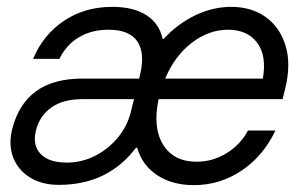

<svg xmlns="http://www.w3.org/2000/svg" viewBox="-20 -530 898 560"><path d="M545.8 10Q482.5 10 438.8 -18.8Q395 -47.5 380 -99.2H376.7Q295 9.2 151.7 9.2Q101.7 9.2 67.1 -12.5Q32.5 -34.2 18.3 -71.2Q4.2 -108.3 15.8 -154.2Q34.2 -226.7 85 -263.8Q135.8 -300.8 220.8 -300.8H385.8L389.2 -315Q403.3 -376.7 380 -410Q356.7 -443.3 296.7 -443.3Q246.7 -443.3 210 -421.2Q173.3 -399.2 153.3 -358.3H76.7Q105 -427.5 165.8 -468.8Q226.7 -510 307.5 -510Q370 -510 407.5 -485.4Q445 -460.8 454.2 -416.7H457.5Q498.3 -460.8 549.6 -485.4Q600.8 -510 654.2 -510Q714.2 -510 755.8 -479.6Q797.5 -449.2 813.3 -395.4Q829.2 -341.7 811.7 -270.8L804.2 -240.8H442.5Q425 -157.5 455.8 -107.9Q486.7 -58.3 553.3 -58.3Q600 -58.3 640.4 -82.9Q680.8 -107.5 703.3 -149.2H783.3Q747.5 -74.2 684.2 -32.1Q620.8 10 545.8 10ZM175 -55.8Q218.3 -55.8 257.1 -75.4Q295.8 -95 323.8 -128.8Q351.7 -162.5 361.7 -204.2L370.8 -240.8H220Q164.2 -240.8 130 -216.7Q95.8 -192.5 85 -150Q74.2 -106.7 98.3 -81.2Q122.5 -55.8 175 -55.8ZM461.7 -300.8H746.7Q758.3 -367.5 730 -405.4Q701.7 -443.3 645 -443.3Q589.2 -443.3 539.6 -405.4Q490 -367.5 461.7 -300.8Z"/></svg>

Font: Funnel Sans Light Light
Style: Italic
Weight: 300
Italic angle: -14.036°
Version: Version 1.000